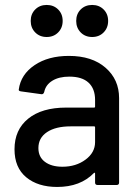

<svg xmlns="http://www.w3.org/2000/svg" viewBox="-20 -741 557 769"><path d="M255.9 -517.1Q348.6 -517.1 402.8 -469.7Q457 -422.4 457 -348.1V-9.8Q457 0 446.8 0H371.1Q360.8 0 360.8 -9.8V-45.9Q360.8 -51.3 356 -47.9Q301.8 7.8 209 7.8Q131.8 7.8 85 -31Q38.1 -69.8 38.1 -143.1Q38.1 -221.2 92.8 -265.6Q147.5 -310.1 245.1 -310.1H356.9Q360.8 -310.1 360.8 -314V-340.8Q360.8 -385.7 334.7 -409.9Q308.6 -434.1 257.8 -434.1Q216.3 -434.1 189.7 -417.7Q163.1 -401.4 157.2 -373Q154.3 -362.3 145 -363.8L64 -375Q53.7 -376.5 55.2 -382.8Q63.5 -442.9 118.4 -480Q173.3 -517.1 255.9 -517.1ZM230 -73.2Q284.2 -73.2 322.5 -101.6Q360.8 -129.9 360.8 -171.9V-231Q360.8 -234.9 356.9 -234.9H263.2Q203.1 -234.9 168.5 -211.9Q133.8 -189 133.8 -147.9Q133.8 -112.3 159.9 -92.8Q186 -73.2 230 -73.2ZM395 -611.1Q377 -592.8 349.1 -592.8Q321.3 -592.8 303.2 -611.1Q285.2 -629.4 285.2 -657.2Q285.2 -685.1 303.2 -703.1Q321.3 -721.2 349.1 -721.2Q377 -721.2 395 -703.1Q413.1 -685.1 413.1 -657.2Q413.1 -629.4 395 -611.1ZM212.9 -611.1Q194.8 -592.8 167 -592.8Q139.2 -592.8 121.1 -611.1Q103 -629.4 103 -657.2Q103 -685.1 121.1 -703.1Q139.2 -721.2 167 -721.2Q194.8 -721.2 212.9 -703.1Q231 -685.1 231 -657.2Q231 -629.4 212.9 -611.1Z"/></svg>

Font: Gruenseis Font Medium
Style: Regular
Weight: 500
Designer: Jeremy Tribby
Foundry: Tribby Type
Version: Version 1.408;Glyphs 3.1.2 (3151)